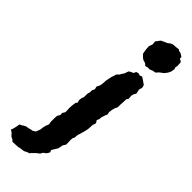

<svg xmlns="http://www.w3.org/2000/svg" viewBox="-410 -764 989 989"><g transform="rotate(45 85.0 -269.5)"><path d="M155 -558 143 -568 128 -572 117 -579 102 -594 99 -609 97 -622 96 -644 103 -663 101 -683 109 -694 119 -707 140 -717 152 -722 165 -732 176 -737 200 -739 217 -741 223 -736 237 -733 254 -722V-711L269 -703L271 -694L272 -673L269 -665L273 -651L269 -631L262 -617L250 -601L231 -587L225 -581L216 -571L199 -568L182 -561L172 -562ZM-6 80 -1 69 4 56 6 39 10 22 17 5 14 -9V-35L15 -55L24 -70L23 -84L32 -98V-114L31 -128L32 -146L35 -169L42 -179L38 -193L40 -209L45 -222V-246L49 -260V-274L56 -290L52 -305L61 -323L64 -343L65 -363L69 -381L72 -396L76 -407L80 -421L93 -434L98 -444L106 -455L111 -470L115 -479L139 -491L143 -503L158 -507L168 -503L182 -508L202 -495L219 -483L223 -467L218 -450L223 -425L215 -411L212 -397L214 -377L207 -368L206 -341L205 -330V-308L198 -293L194 -279L191 -258L194 -244L188 -230L182 -212L181 -197L175 -184L184 -170L178 -152L177 -132L176 -119L171 -97L164 -72L160 -61L158 -39L153 -30L152 -14L153 4V17L143 32L138 59L130 71L118 91L123 103L114 119L99 130L91 144L74 157L55 176L51 182L38 186L23 194L-7 198L-11 200L-31 201L-53 202L-61 194L-75 187L-91 170L-103 164L-98 150L-93 129L-91 114L-78 107L-62 97L-41 93L-27 89L-23 90Z"/></g></svg>

Font: Winky Rough SemiBold
Style: Italic
Weight: 600
Italic angle: -8.97852°
Designer: Simon Atzbach
Foundry: typofactur
Version: Version 1.206; ttfautohint (v1.8.4.7-5d5b)